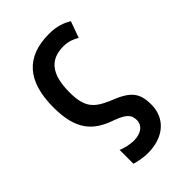

<svg xmlns="http://www.w3.org/2000/svg" viewBox="-225 -645 950 950"><g transform="rotate(-45 250.0 -170.0)"><path d="M231 212C345 212 414 148 414 53C414 -34 380 -66 281 -104C204 -138 170 -169 170 -275C170 -404 218 -458 310 -458C346 -458 367 -448 393 -434L424 -520C392 -538 359 -552 303 -552C142 -552 61 -461 61 -279C61 -121 120 -59 229 -22C284 -1 309 16 309 56C309 95 277 119 226 119C203 119 166 112 144 101V198C163 204 199 212 231 212Z"/></g></svg>

Font: Noto Sans Mono ExtraCondensed SemiBold
Style: Regular
Weight: 600
Width: 2
Designer: Monotype Design Team
Foundry: Monotype Imaging Inc.
Version: Version 2.014